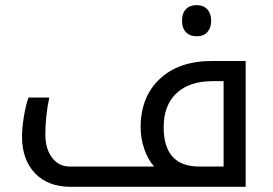

<svg xmlns="http://www.w3.org/2000/svg" viewBox="-20 -720 1052 740"><path d="M252 0Q165.5 0 115.2 -52Q64.9 -104 64.9 -193.8Q64.9 -227.1 72 -270.5Q79.1 -314 89.8 -344.2H169.9Q154.8 -272 154.8 -201.2Q154.8 -146.5 180.7 -112.3Q206.5 -78.1 249 -78.1H574.2Q550.8 -103.5 536.4 -145Q522 -186.5 522 -229Q522 -346.2 595.5 -415.5Q668.9 -484.9 795.9 -484.9H926.8V0ZM841.8 -78.1V-407.2H798.8Q710 -407.2 660.4 -360.8Q610.8 -314.5 610.8 -230Q610.8 -78.1 748 -78.1ZM737.8 -580.1Q711.9 -580.1 696.8 -595.7Q681.6 -611.3 681.6 -640.1Q681.6 -668.9 696.5 -684.6Q711.4 -700.2 737.8 -700.2Q764.6 -700.2 779.3 -683.8Q793.9 -667.5 793.9 -640.1Q793.9 -612.8 779.3 -596.4Q764.6 -580.1 737.8 -580.1Z"/></svg>

Font: Noto Kufi Arabic
Style: Regular
Weight: 400
Designer: Monotype Design team
Foundry: Monotype Imaging Inc.
Version: Version 1.02